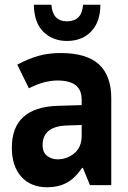

<svg xmlns="http://www.w3.org/2000/svg" viewBox="-20 -782 540 811"><path d="M180 9Q110 9 70 -35.5Q30 -80 30 -158Q30 -329 224 -335L325 -338V-360Q325 -403 299 -422.5Q273 -442 222 -442Q200 -442 171 -435.5Q142 -429 102 -409L53 -509Q102 -535 144 -546.5Q186 -558 236 -558Q346 -558 398 -510Q450 -462 450 -367V0H360L330 -73H327Q295 -27 260 -9Q225 9 180 9ZM223 -109Q263 -109 294 -134.5Q325 -160 325 -209V-254L264 -252Q160 -249 160 -169Q160 -138 179 -123.5Q198 -109 223 -109ZM263 -609Q203 -609 163.5 -647.5Q124 -686 123 -762H197Q202 -692 263 -692Q293 -692 310.5 -708.5Q328 -725 331 -762H404Q404 -690 365.5 -649.5Q327 -609 263 -609Z"/></svg>

Font: Noto Sans Mono ExtraCondensed
Style: Bold
Weight: 700
Width: 2
Designer: Monotype Design Team
Foundry: Monotype Imaging Inc.
Version: Version 2.014